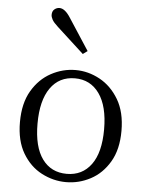

<svg xmlns="http://www.w3.org/2000/svg" viewBox="-57 -865 708 925"><g transform="rotate(5 297.0 -402.5)"><path d="M346 -624 324 -608Q256 -670 193 -728Q172 -747 165 -760Q158 -773 158 -783Q158 -801 169 -810Q180 -819 193 -819Q220 -819 247 -776ZM297 -26Q372 -26 415 -84.5Q458 -143 458 -255Q458 -367 415 -427.5Q372 -488 297 -488Q221 -488 178.5 -427.5Q136 -367 136 -255Q136 -143 178.5 -84.5Q221 -26 297 -26ZM297 14Q235 14 178.5 -15.5Q122 -45 86.5 -105Q51 -165 51 -255Q51 -346 86.5 -406.5Q122 -467 178.5 -497.5Q235 -528 297 -528Q358 -528 414 -497.5Q470 -467 506 -406.5Q542 -346 542 -255Q542 -165 506.5 -105Q471 -45 415 -15.5Q359 14 297 14Z"/></g></svg>

Font: Han-Nom Khai
Style: Regular
Weight: 400
Version: Version 1.200;June 22, 2023;FontCreator 14.0.0.2814 64-bit